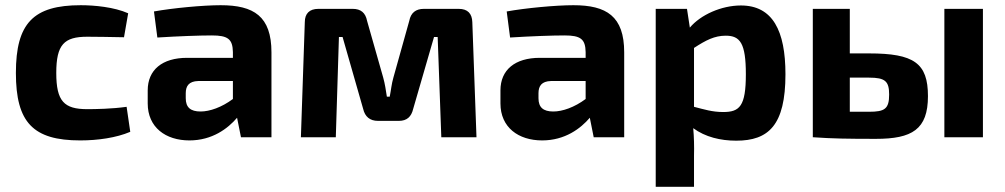

<svg xmlns="http://www.w3.org/2000/svg" viewBox="-20 -527 3856 737"><path d="M466 -117C410 -109 346 -108 315 -108C226 -108 196 -138 196 -247C196 -356 226 -386 315 -386C352 -386 402 -385 456 -384L472 -476C418 -500 342 -507 290 -507C108 -507 41 -438 41 -247C41 -57 107 12 288 12C355 12 426 2 480 -21Z M584 -383C664 -388 746 -391 793 -391C855 -391 873 -377 874 -327V-305H698C603 -305 547 -259 547 -180V-130C547 -38 616 12 707 12C795 12 855 -34 890 -75L905 0H1022V-326C1022 -465 954 -507 827 -507C759 -507 643 -496 571 -483ZM693 -169C693 -197 705 -215 741 -216H874V-147C831 -115 785 -99 750 -99C711 -99 693 -115 693 -150Z M1607 -493C1576 -493 1557 -478 1551 -447L1490 -229C1483 -205 1481 -181 1476 -156H1465C1461 -181 1458 -204 1451 -229L1389 -447C1383 -478 1365 -493 1334 -493H1202C1168 -493 1150 -475 1150 -442L1135 0H1269L1281 -385H1295L1374 -109C1381 -79 1400 -63 1431 -63H1511C1542 -63 1559 -79 1566 -109L1646 -385H1660L1674 0H1809L1793 -442C1792 -475 1775 -493 1741 -493Z M1938 -383C2018 -388 2100 -391 2147 -391C2209 -391 2227 -377 2228 -327V-305H2052C1957 -305 1901 -259 1901 -180V-130C1901 -38 1970 12 2061 12C2149 12 2209 -34 2244 -75L2259 0H2376V-326C2376 -465 2308 -507 2181 -507C2113 -507 1997 -496 1925 -483ZM2047 -169C2047 -197 2059 -215 2095 -216H2228V-147C2185 -115 2139 -99 2104 -99C2065 -99 2047 -115 2047 -150Z M2617 -493H2497V190H2644V71C2645 35 2644 -1 2641 -35C2687 -1 2746 13 2806 13C2930 13 2995 -46 2995 -242C2995 -409 2946 -506 2824 -506C2749 -506 2669 -470 2628 -421ZM2644 -343C2690 -373 2723 -390 2766 -390C2821 -390 2843 -361 2843 -242C2843 -119 2819 -97 2756 -97C2714 -97 2683 -107 2644 -117Z M3242 -322V-493H3100V0H3104C3175 5 3233 6 3342 6C3481 6 3542 -30 3542 -158C3542 -285 3488 -322 3316 -322ZM3753 -493H3605V0H3753ZM3242 -98V-229H3316C3378 -229 3393 -215 3393 -164C3393 -109 3376 -98 3316 -98Z"/></svg>

Font: SnT
Style: Bold
Weight: 700
Designer: Natanael Gama
Version: Version 1.001;PS 001.001;hotconv 1.0.70;makeotf.lib2.5.58329